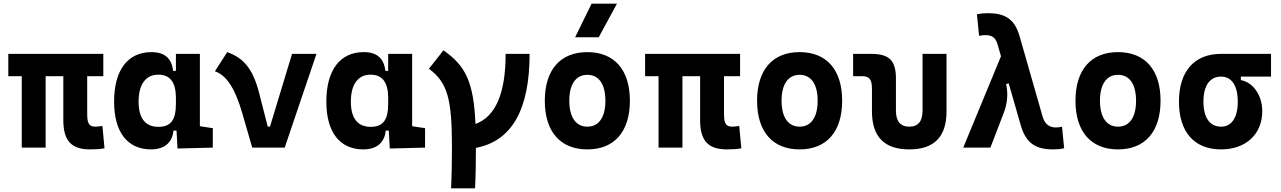

<svg xmlns="http://www.w3.org/2000/svg" viewBox="-20 -815 7071 1060"><path d="M477.5 9.8C512.2 9.8 529.8 8.3 557.1 3.9L545.4 -119.6C529.3 -117.2 518.1 -115.7 506.8 -115.7C468.8 -115.7 461.4 -137.7 461.4 -189V-394.5H550.3V-517.6H25.9V-394.5H100.1V0H231.9V-394.5H329.6V-151.4C329.6 -38.6 373.5 9.8 477.5 9.8Z M814.5 9.8C884.3 9.8 931.2 -24.9 937.5 -93.8H954.6L960 4.9L1154.8 0V-107.4L1083.5 -118.2V-517.6H951.2V-423.8H935.5C928.2 -493.2 888.7 -527.3 816.4 -527.3C685.1 -527.3 609.9 -427.7 609.9 -253.9C609.9 -84 684.6 9.8 814.5 9.8ZM951.2 -242.7C951.2 -157.2 926.3 -114.7 855 -114.7C782.7 -114.7 745.1 -161.6 745.1 -253.9C745.1 -349.1 784.7 -402.8 854 -402.8C918.9 -402.8 951.2 -360.4 951.2 -274.9Z M1372.6 0H1551.8L1727.1 -517.6H1592.3L1470.7 -116.2H1458L1411.6 -297.9C1374.5 -444.3 1319.3 -496.1 1234.4 -527.3L1166.5 -421.4C1228.5 -400.4 1276.9 -330.6 1317.4 -190.4Z M1986.3 9.8C2056.2 9.8 2103 -24.9 2109.4 -93.8H2126.5L2131.8 4.9L2326.7 0V-107.4L2255.4 -118.2V-517.6H2123V-423.8H2107.4C2100.1 -493.2 2060.5 -527.3 1988.3 -527.3C1856.9 -527.3 1781.7 -427.7 1781.7 -253.9C1781.7 -84 1856.4 9.8 1986.3 9.8ZM2123 -242.7C2123 -157.2 2098.1 -114.7 2026.9 -114.7C1954.6 -114.7 1917 -161.6 1917 -253.9C1917 -349.1 1956.5 -402.8 2025.9 -402.8C2090.8 -402.8 2123 -360.4 2123 -274.9Z M2470.2 224.6H2602.5C2606 162.1 2607.4 88.4 2607.4 1.5C2805.7 -36.6 2903.8 -209 2903.8 -517.6H2771.5C2771.5 -299.8 2716.3 -171.4 2605 -130.4C2595.2 -360.8 2551.3 -451.7 2428.2 -537.1L2348.1 -435.5C2449.7 -359.4 2475.1 -272.5 2475.1 -4.9C2475.1 84.5 2473.6 160.6 2470.2 224.6Z M3222.7 9.8C3371.6 9.8 3457.5 -87.9 3457.5 -258.8C3457.5 -429.7 3371.6 -527.3 3222.7 -527.3C3073.7 -527.3 2987.8 -429.7 2987.8 -258.8C2987.8 -87.9 3073.7 9.8 3222.7 9.8ZM3222.7 -115.7C3159.7 -115.7 3123 -167.5 3123 -258.8C3123 -350.6 3159.7 -401.9 3222.7 -401.9C3286.1 -401.9 3322.3 -350.6 3322.3 -258.8C3322.3 -167.5 3286.1 -115.7 3222.7 -115.7ZM3155.3 -609.4H3285.6L3386.2 -794.9H3246.1Z M3993.2 9.8C4027.8 9.8 4045.4 8.3 4072.8 3.9L4061 -119.6C4044.9 -117.2 4033.7 -115.7 4022.5 -115.7C3984.4 -115.7 3977.1 -137.7 3977.1 -189V-394.5H4065.9V-517.6H3541.5V-394.5H3615.7V0H3747.6V-394.5H3845.2V-151.4C3845.2 -38.6 3889.2 9.8 3993.2 9.8Z M4394.5 9.8C4543.5 9.8 4629.4 -87.9 4629.4 -258.8C4629.4 -429.7 4543.5 -527.3 4394.5 -527.3C4245.6 -527.3 4159.7 -429.7 4159.7 -258.8C4159.7 -87.9 4245.6 9.8 4394.5 9.8ZM4394.5 -115.7C4331.5 -115.7 4294.9 -167.5 4294.9 -258.8C4294.9 -350.6 4331.5 -401.9 4394.5 -401.9C4458 -401.9 4494.1 -350.6 4494.1 -258.8C4494.1 -167.5 4458 -115.7 4394.5 -115.7Z M5000 9.8C5137.2 9.8 5205.6 -59.6 5205.6 -200.2V-517.6H5073.2V-204.1C5073.2 -145.5 5049.3 -115.7 5000 -115.7C4951.2 -115.7 4926.3 -145.5 4926.3 -204.1V-380.9C4926.3 -481.4 4889.6 -517.6 4787.6 -517.6H4689.9V-394.5H4739.3C4779.3 -394.5 4793.9 -376.5 4793.9 -326.2V-200.2C4793.9 -59.6 4862.8 9.8 5000 9.8Z M5794.9 9.8C5817.9 9.8 5833.5 8.3 5855 3.9L5843.3 -115.2C5828.6 -112.3 5819.3 -111.3 5808.6 -111.3C5773.4 -111.3 5747.6 -130.4 5736.3 -170.4L5608.9 -615.2C5581.1 -712.9 5525.4 -742.2 5433.6 -742.2C5410.6 -742.2 5395 -740.7 5373.5 -736.3L5385.3 -617.2C5399.9 -620.1 5408.2 -621.1 5419.9 -621.1C5453.1 -621.1 5476.1 -610.4 5487.3 -570.3L5506.3 -504.4L5297.9 0H5447.8L5522.5 -194.3C5539.6 -239.3 5547.4 -294.4 5534.7 -350.6L5548.8 -355L5615.7 -122.6C5645 -21 5701.7 9.8 5794.9 9.8Z M6152.3 9.8C6301.3 9.8 6387.2 -87.9 6387.2 -258.8C6387.2 -429.7 6301.3 -527.3 6152.3 -527.3C6003.4 -527.3 5917.5 -429.7 5917.5 -258.8C5917.5 -87.9 6003.4 9.8 6152.3 9.8ZM6152.3 -115.7C6089.4 -115.7 6052.7 -167.5 6052.7 -258.8C6052.7 -350.6 6089.4 -401.9 6152.3 -401.9C6215.8 -401.9 6252 -350.6 6252 -258.8C6252 -167.5 6215.8 -115.7 6152.3 -115.7Z M6721.2 9.8C6858.4 9.8 6948.7 -74.2 6948.7 -201.2C6948.7 -289.1 6897.9 -360.8 6830.6 -372.6V-392.1H6997.1V-517.6H6721.2C6573.7 -517.6 6488.8 -421.4 6488.8 -253.9C6488.8 -85.9 6573.7 9.8 6721.2 9.8ZM6721.2 -115.7C6659.2 -115.7 6624 -165.5 6624 -253.9C6624 -342.3 6659.2 -392.1 6721.2 -392.1C6779.8 -392.1 6813.5 -342.3 6813.5 -253.9C6813.5 -165.5 6779.8 -115.7 6721.2 -115.7Z"/></svg>

Font: Cascadia Mono NF
Style: Bold
Weight: 700
Monospace: yes
Designer: Aaron Bell
Foundry: Saja Typeworks
Version: Version 2404.023